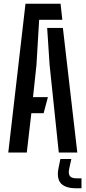

<svg xmlns="http://www.w3.org/2000/svg" viewBox="-20 -820 460 1032"><path d="M24.5 0 117 -800H305.5L315 -713.5H190.5L176 -471L157.5 -298H237.5L214.5 -211.5H148.5L124 0ZM296 0 246.5 -472 233.5 -670H318L395.5 0ZM418 192H391Q332.5 192 308.5 166.8Q284.5 141.5 293.5 89L304.5 34.5H363.5L351.5 89Q346.5 115 356 126.8Q365.5 138.5 391.5 138.5H418Z"/></svg>

Font: Big Shoulders Stencil Text Thin SemiBold
Style: Regular
Weight: 600
Version: Version 2.001